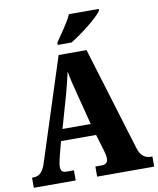

<svg xmlns="http://www.w3.org/2000/svg" viewBox="-99 -1008 893 1084"><g transform="rotate(-10 348.0 -465.5)"><path d="M279 -784V-771H358C420 -808 520 -886 542 -921V-931H371C353 -886 305 -824 279 -784ZM6 0H246V-58H203C178 -58 171 -70 171 -92C171 -111 179 -141 183 -157L203 -233H404L432 -140C435 -130 441 -108 441 -90C441 -65 423 -58 405 -58H369V0H696V-58H687C654 -58 629 -75 615 -121L434 -714H274L85 -128C67 -70 42 -58 12 -58H6ZM223 -299 278 -492C288 -529 298 -571 308 -613C315 -570 326 -529 336 -490L385 -299Z"/></g></svg>

Font: Noto Serif Sinhala Condensed Black
Style: Regular
Weight: 900
Width: 3
Designer: Jelle Bosma - Monotype Design Team
Foundry: Monotype Imaging Inc.
Version: Version 2.007